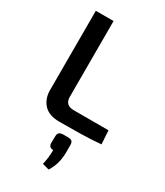

<svg xmlns="http://www.w3.org/2000/svg" viewBox="-236 -784 998 1162"><g transform="rotate(30 263.0 -202.5)"><path d="M199 -690V-160Q199 -131 214.5 -116.5Q230 -102 259 -102H503L509 -7Q441 -1 367.5 0.5Q294 2 222 2Q146 2 110.5 -37Q75 -76 75 -136V-690ZM309 57Q331 57 339.5 64.5Q348 72 348 92V145Q347 188 337 221.5Q327 255 308 285L261 272Q267 247 270 223Q273 199 273 169Q242 169 241 138L242 92Q242 72 251.5 64.5Q261 57 282 57Z"/></g></svg>

Font: Exo 2 SemiBold
Style: Regular
Weight: 600
Designer: Natanael Gama
Foundry: Natanael Gama
Version: Version 2.010